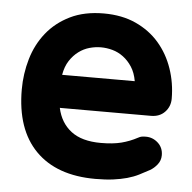

<svg xmlns="http://www.w3.org/2000/svg" viewBox="-45 -585 661 661"><g transform="rotate(5 285.0 -255.0)"><path d="M29 -255Q29 -309 44 -360.5Q59 -412 91 -452Q123 -492 172 -516Q221 -540 288 -540Q351 -540 399 -518Q447 -496 479.5 -458.5Q512 -421 529 -371.5Q546 -322 546 -268Q546 -241 528 -222Q510 -203 480 -203H165Q176 -152 213 -123.5Q250 -95 316 -95Q358 -95 387 -102.5Q416 -110 442 -124Q449 -128 455 -129Q461 -130 469 -130Q493 -130 511 -113.5Q529 -97 529 -71Q529 -53 518 -39Q507 -25 493 -17Q475 -7 457 2Q439 11 417.5 17Q396 23 369.5 26.5Q343 30 308 30Q174 30 101.5 -43.5Q29 -117 29 -255ZM414 -317Q409 -346 396 -366Q383 -386 365.5 -399Q348 -412 328 -417.5Q308 -423 288 -423Q269 -423 249 -417.5Q229 -412 211.5 -399Q194 -386 181 -366Q168 -346 163 -317Z"/></g></svg>

Font: Varela Round Precious
Style: Bold
Weight: 700
Version: Version 1.000